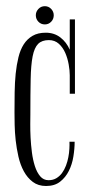

<svg xmlns="http://www.w3.org/2000/svg" viewBox="-20 -641 295 633"><path d="M227.1 -332H210V-393.1Q210 -408.2 206.5 -428.2Q203.1 -448.2 195.3 -466.3Q187.5 -484.4 174.1 -496.6Q160.6 -508.8 141.1 -508.8Q118.2 -508.8 105.7 -496.3Q93.3 -483.9 87.6 -455.3Q82 -426.8 81.1 -379.6Q80.1 -332.5 80.1 -263.2Q80.1 -252 79.8 -231.7Q79.6 -211.4 80.8 -187.5Q82 -163.6 85.2 -138.7Q88.4 -113.8 95 -93.3Q101.6 -72.8 112.5 -59.8Q123.5 -46.9 140.1 -46.9Q154.8 -46.9 165.8 -53.5Q176.8 -60.1 184.6 -70.8Q192.4 -81.5 197.5 -95Q202.6 -108.4 205.3 -122.6Q208 -136.7 208.7 -150.1Q209.5 -163.6 209 -173.8H226.1Q226.1 -150.4 221.9 -124.8Q217.8 -99.1 207 -77.6Q196.3 -56.2 178.2 -42Q160.2 -27.8 131.8 -27.8Q106 -27.8 88.1 -41.3Q70.3 -54.7 58.6 -76.2Q46.9 -97.7 40.8 -124.5Q34.7 -151.4 31.7 -178.2Q28.8 -205.1 28.3 -229.5Q27.8 -253.9 27.8 -270Q27.8 -303.7 28.3 -336.4Q28.8 -369.1 31.7 -398.2Q34.7 -427.2 40.8 -452.1Q46.9 -477.1 58.3 -494.9Q69.8 -512.7 87.4 -522.9Q105 -533.2 130.9 -533.2Q158.7 -533.2 179 -517.6Q199.2 -502 210 -477.1V-577.1H227.1ZM157.2 -590.8Q157.2 -578.1 148.7 -569.3Q140.1 -560.5 127.9 -560.5Q115.2 -560.5 106.7 -569.3Q98.1 -578.1 98.1 -590.8Q98.1 -602.5 106.7 -611.6Q115.2 -620.6 127.9 -620.6Q140.1 -620.6 148.7 -611.6Q157.2 -602.5 157.2 -590.8Z"/></svg>

Font: Bigelow Rules
Style: Regular
Weight: 400
Designer: Astigmatic (AOETI)
Foundry: Astigmatic (AOETI)
Version: Version 1.001